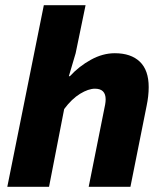

<svg xmlns="http://www.w3.org/2000/svg" viewBox="-20 -716 640 736"><path d="M8 0 148 -696H308L270 -512L244 -424H248Q283 -462 328.5 -487Q374 -512 420 -512Q482 -512 516 -479.5Q550 -447 550 -382Q550 -348 542 -310L480 0H320L378 -290Q381 -304 383 -315Q385 -326 385 -335Q385 -376 344 -376Q319 -376 287 -356.5Q255 -337 226 -298L168 0Z"/></svg>

Font: Source Code Pro Black
Style: Italic
Weight: 900
Italic angle: -11°
Monospace: yes
Designer: Paul D. Hunt, Teo Tuominen
Foundry: Adobe Systems Incorporated
Version: Version 1.050;PS 1.000;hotconv 16.6.51;makeotf.lib2.5.65220